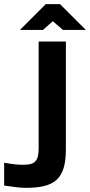

<svg xmlns="http://www.w3.org/2000/svg" viewBox="-133 -700 433 924"><path d="M-20 93C-51 93 -74 90 -113 83V193C-62 200 -40 204 -9 204C129 204 184 163 184 19V-500H53V12C53 76 35 93 -20 93ZM-37 -556H74L121 -598L170 -556H280L156 -680H87Z"/></svg>

Font: LT Wave Alt Bold
Style: Regular
Weight: 700
Designer: Daniel Lyons
Version: Version 2.5 (Glyphs App)